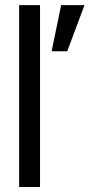

<svg xmlns="http://www.w3.org/2000/svg" viewBox="-20 -748 358 768"><path d="M56.6 0H140.1V-727.5H56.6ZM186.5 -543H249L317.9 -727.5H224.6Z"/></svg>

Font: Guggenheim Sans Display
Style: Regular
Weight: 400
Designer: Modified by Tom Baber under direction of Pentagram Design 2023
Foundry: rsms
Version: Version 1.001;Glyphs 3.1.2 (3151)